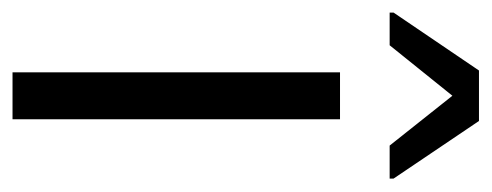

<svg xmlns="http://www.w3.org/2000/svg" viewBox="-270 -512 766 299"><g transform="rotate(90 112.5 -363.0)"><path d="M76.1 0V-510H149.2V0ZM-16.9 -587.3V-593.4L73.3 -726.4H151.9L241.6 -593.4V-587.3H190.2L112.6 -685L34 -587.3Z"/></g></svg>

Font: Saira Thin SemiCondensed
Style: Regular
Weight: 100
Width: 4
Version: Version 1.101